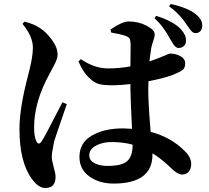

<svg xmlns="http://www.w3.org/2000/svg" viewBox="-20 -872 1040 957"><path d="M750 -781 758 -793Q843 -767 882 -726Q908 -697 907 -670Q907 -652 896.5 -642.5Q886 -633 871 -633Q868 -633 865 -633.5Q862 -634 859.5 -636Q857 -638 855 -639Q853 -640 850.5 -643Q848 -646 846.5 -648Q845 -650 842.5 -654Q840 -658 838.5 -660.5Q837 -663 833.5 -668.5Q830 -674 829 -676Q794 -742 750 -781ZM291 -362 313 -353Q257 -191 250 -168Q238 -108 238 -92Q238 -73 247.5 -39.5Q257 -6 257 9Q257 65 206 65Q171 65 139 20Q77 -64 77 -229Q77 -335 121 -500Q144 -587 144 -634Q144 -691 92 -753L102 -764Q149 -753 181 -731Q209 -713 238 -674.5Q267 -636 267 -600Q267 -590 263.5 -579Q260 -568 256.5 -560.5Q253 -553 243.5 -535.5Q234 -518 228 -506Q150 -365 150 -238Q150 -190 161 -168Q166 -157 173 -156.5Q180 -156 187 -167Q198 -183 217 -219.5Q236 -256 259 -300.5Q282 -345 291 -362ZM641 -149V-151Q593 -164 536 -164Q491 -164 458 -146Q425 -128 425 -98Q425 -72 451.5 -58.5Q478 -45 516 -45Q588 -45 614.5 -69.5Q641 -94 641 -149ZM534 -710 531 -725Q589 -765 621 -765Q670 -765 710.5 -744Q751 -723 751 -701Q751 -688 744 -668.5Q737 -649 734 -633Q730 -610 725 -566Q755 -576 779.5 -586Q804 -596 814 -600.5Q824 -605 826 -605Q856 -605 879.5 -592Q903 -579 903 -557Q903 -534 891 -524Q879 -514 840 -498Q792 -481 720 -467Q719 -454 719 -427Q719 -352 731 -215Q832 -188 899 -121Q933 -89 933 -55Q933 -30 920.5 -16Q908 -2 888 -2Q877 -2 865 -9Q853 -16 846.5 -21.5Q840 -27 817 -49Q779 -84 740 -108V-102Q740 43 546 43Q475 43 425.5 7.5Q376 -28 376 -90Q376 -160 437.5 -196Q499 -232 592 -232Q608 -232 638 -230Q631 -370 630 -429V-453Q582 -447 536 -447Q497 -447 473.5 -453Q450 -459 422 -486Q394 -513 371 -566L383 -577Q451 -531 518 -531Q575 -531 630 -541L631 -641Q631 -671 626 -679.5Q621 -688 606 -693Q585 -701 534 -710ZM823 -840 831 -852Q918 -833 957 -800Q990 -773 988 -743Q988 -727 979 -717Q970 -707 955 -707Q944 -707 935.5 -715.5Q927 -724 912 -747Q874 -805 823 -840Z"/></svg>

Font: Swei Spring CJKtc
Style: Bold
Weight: 700
Version: Version 1.021